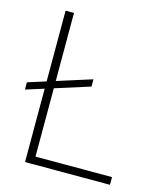

<svg xmlns="http://www.w3.org/2000/svg" viewBox="-108 -791 737 871"><g transform="rotate(15 261.0 -355.5)"><path d="M294.4 -442.9V-408.7L6.3 -317.4V-351.6ZM490.7 -36.1V0H114.3V-36.1ZM131.3 -710.9V0H91.8V-710.9Z"/></g></svg>

Font: Roboto ExtraLight
Style: Regular
Weight: 250
Designer: Christian Robertson
Foundry: Google
Version: Version 3.009; 2024